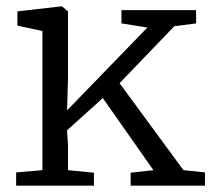

<svg xmlns="http://www.w3.org/2000/svg" viewBox="-20 -587 677 607"><path d="M114 -49V-489L35 -506V-551L174 -567H176L195 -551V-339L192 -238L446 -500L364 -513V-555H600V-513L531 -504L358 -324L560 -49L628 -42V0H393V-41L465 -49L305 -277L192 -175L195 -125V-49L277 -41V0H31V-42Z"/></svg>

Font: Merriweather Light 18pt Light
Style: Regular
Weight: 300
Version: Version 2.100